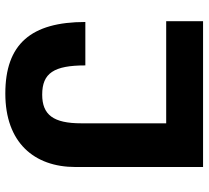

<svg xmlns="http://www.w3.org/2000/svg" viewBox="-50 -714 764 703"><g transform="rotate(-90 331.5 -362.0)"><path d="M606 -135H232V-446C232 -548 263 -589 337 -589C416 -589 444 -546 444 -431H603C603 -630 522 -724 341 -724C162 -724 72 -619 72 -467V0H606Z"/></g></svg>

Font: Noto Sans Armenian SemiCondensed Extra
Style: Regular
Weight: 800
Width: 4
Designer: Monotype Design Team
Foundry: Monotype Imaging Inc.
Version: Version 1.901